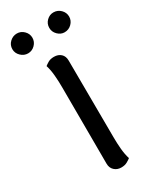

<svg xmlns="http://www.w3.org/2000/svg" viewBox="-198 -728 633 788"><g transform="rotate(-30 118.5 -334.5)"><path d="M163 -114Q163 -85 165.5 -57Q168 -29 175 -7Q169 -2 157.5 4.5Q146 11 129 11Q110 11 97 -1Q84 -13 84 -33L83 -396Q83 -425 80.5 -453Q78 -481 71 -503Q77 -508 88 -514.5Q99 -521 116 -521Q136 -521 148.5 -509.5Q161 -498 161 -477ZM32 -586Q13 -586 -1.5 -600Q-16 -614 -16 -633Q-16 -653 -1.5 -666.5Q13 -680 32 -680Q51 -680 65 -666Q79 -652 79 -633Q79 -614 65 -600Q51 -586 32 -586ZM205 -586Q187 -586 173 -600Q159 -614 159 -633Q159 -653 173 -666.5Q187 -680 205 -680Q225 -680 239 -666Q253 -652 253 -633Q253 -614 239 -600Q225 -586 205 -586Z"/></g></svg>

Font: Arima
Style: Regular
Weight: 400
Designer: Joana Correia and Natanael Gama
Foundry: NDISCOVER
Version: Version 1.101;gftools[0.9.23]